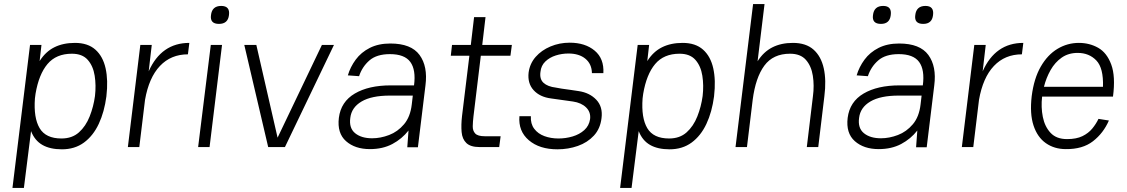

<svg xmlns="http://www.w3.org/2000/svg" viewBox="-20 -720 5517 940"><path d="M97 200H41L127 -500H183L174 -421Q203 -467 246 -488.5Q289 -510 347 -510Q410 -510 447 -477Q484 -444 497 -385.5Q510 -327 501 -250V-249Q491 -172 463.5 -113.5Q436 -55 391 -22Q346 11 283 11Q225 11 187.5 -10.5Q150 -32 132 -78ZM332 -457Q255 -457 212.5 -406.5Q170 -356 154 -261L151 -238Q144 -143 174 -92.5Q204 -42 281 -42Q333 -42 366.5 -72Q400 -102 419 -150Q438 -198 445 -250Q451 -302 443.5 -349.5Q436 -397 409.5 -427Q383 -457 332 -457Z M606 0 667 -500H723L708 -371Q770 -510 907 -510L900 -454Q817 -454 763 -397Q709 -340 690 -231L662 0Z M1013 -646Q1018 -691 1063 -691Q1107 -691 1101 -646Q1096 -603 1052 -603Q1007 -603 1013 -646ZM1012 -500H1067L1006 0H950Z M1293 0 1176 -500H1235L1339 -46L1556 -500H1615L1375 0Z M1791 10Q1718 10 1674 -29Q1630 -68 1639 -143Q1649 -222 1717 -262Q1785 -302 1893 -302H2007Q2017 -378 1989 -416.5Q1961 -455 1889 -455Q1824 -455 1788.5 -424Q1753 -393 1738 -347L1683 -351Q1695 -392 1721.5 -428Q1748 -464 1790.5 -485.5Q1833 -507 1891 -507Q1993 -507 2034 -451Q2075 -395 2063 -302L2026 1H1974L1980 -81Q1948 -40 1901 -15Q1854 10 1791 10ZM1802 -43Q1843 -43 1885 -59Q1927 -75 1958 -111.5Q1989 -148 1996 -209L2001 -252H1889Q1799 -252 1750 -223Q1701 -194 1695 -143Q1688 -93 1718.5 -68Q1749 -43 1802 -43Z M2193 -500H2285L2301 -636H2357L2341 -500H2486L2479 -447H2334L2298 -150Q2295 -124 2294.5 -102Q2294 -80 2306.5 -66.5Q2319 -53 2353 -53H2431L2424 0H2328Q2284 0 2263.5 -19.5Q2243 -39 2240 -73.5Q2237 -108 2242 -152L2278 -447H2187Z M2709 11Q2621 11 2569 -33.5Q2517 -78 2523 -151H2579Q2577 -114 2595.5 -89.5Q2614 -65 2645.5 -53.5Q2677 -42 2714 -42Q2750 -42 2783.5 -52Q2817 -62 2840.5 -83Q2864 -104 2869 -137Q2873 -171 2849.5 -194Q2826 -217 2785 -223Q2758 -227 2731.5 -230.5Q2705 -234 2678 -238Q2623 -245 2592.5 -278.5Q2562 -312 2568 -365Q2574 -409 2602.5 -441.5Q2631 -474 2675 -492.5Q2719 -511 2769 -511Q2845 -511 2891.5 -472Q2938 -433 2934 -362H2878Q2877 -407 2846 -432.5Q2815 -458 2763 -458Q2731 -458 2701 -448.5Q2671 -439 2650 -419Q2629 -399 2626 -368Q2621 -333 2641 -314.5Q2661 -296 2702 -291Q2710 -289 2730 -286Q2750 -283 2773 -280Q2796 -277 2813 -274Q2867 -266 2899.5 -231.5Q2932 -197 2925 -142Q2919 -90 2887.5 -56Q2856 -22 2809 -5.5Q2762 11 2709 11Z M3072 200H3016L3102 -500H3158L3149 -421Q3178 -467 3221 -488.5Q3264 -510 3322 -510Q3385 -510 3422 -477Q3459 -444 3472 -385.5Q3485 -327 3476 -250V-249Q3466 -172 3438.5 -113.5Q3411 -55 3366 -22Q3321 11 3258 11Q3200 11 3162.5 -10.5Q3125 -32 3107 -78ZM3307 -457Q3230 -457 3187.5 -406.5Q3145 -356 3129 -261L3126 -238Q3119 -143 3149 -92.5Q3179 -42 3256 -42Q3308 -42 3341.5 -72Q3375 -102 3394 -150Q3413 -198 3420 -250Q3426 -302 3418.5 -349.5Q3411 -397 3384.5 -427Q3358 -457 3307 -457Z M3960 -249Q3967 -301 3959.5 -349Q3952 -397 3925.5 -427Q3899 -457 3848 -457Q3765 -457 3722 -398.5Q3679 -340 3665 -231L3637 0H3581L3667 -700H3723L3689 -420Q3718 -466 3761 -488Q3804 -510 3862 -510Q3926 -510 3963 -477Q4000 -444 4013 -385.5Q4026 -327 4016 -249L3986 0H3930Z M4254 -646Q4259 -691 4304 -691Q4347 -691 4341 -646Q4336 -603 4293 -603Q4248 -603 4254 -646ZM4461 -646Q4466 -691 4511 -691Q4554 -691 4548 -646Q4543 -603 4500 -603Q4455 -603 4461 -646ZM4282 10Q4209 10 4165 -29Q4121 -68 4130 -143Q4140 -222 4208 -262Q4276 -302 4384 -302H4498Q4508 -378 4480 -416.5Q4452 -455 4380 -455Q4315 -455 4279.5 -424Q4244 -393 4229 -347L4174 -351Q4186 -392 4212.5 -428Q4239 -464 4281.5 -485.5Q4324 -507 4382 -507Q4484 -507 4525 -451Q4566 -395 4554 -302L4517 1H4465L4471 -81Q4439 -40 4392 -15Q4345 10 4282 10ZM4293 -43Q4334 -43 4376 -59Q4418 -75 4449 -111.5Q4480 -148 4487 -209L4492 -252H4380Q4290 -252 4241 -223Q4192 -194 4186 -143Q4179 -93 4209.5 -68Q4240 -43 4293 -43Z M4689 0 4750 -500H4806L4791 -371Q4853 -510 4990 -510L4983 -454Q4900 -454 4846 -397Q4792 -340 4773 -231L4745 0Z M5358 -138 5409 -130Q5382 -68 5331 -28.5Q5280 11 5198 10Q5142 10 5100.5 -19Q5059 -48 5040 -105.5Q5021 -163 5031 -249Q5042 -336 5075.5 -394Q5109 -452 5157.5 -481Q5206 -510 5262 -510Q5314 -510 5356.5 -486Q5399 -462 5420.5 -404Q5442 -346 5429 -247H5082Q5076 -195 5085.5 -147.5Q5095 -100 5123.5 -69.5Q5152 -39 5204 -39Q5250 -39 5279.5 -53.5Q5309 -68 5327.5 -90.5Q5346 -113 5358 -138ZM5256 -461Q5211 -461 5178 -438Q5145 -415 5123.5 -377Q5102 -339 5091 -295H5380Q5383 -387 5347.5 -424Q5312 -461 5256 -461Z"/></svg>

Font: Haskoy Light
Style: Italic
Weight: 300
Designer: Ertekin Erdin
Foundry: Ertekin Erdin
Version: Version 2.000; ttfautohint (v1.8.4.7-5d5b)